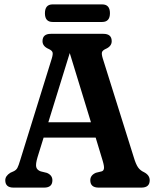

<svg xmlns="http://www.w3.org/2000/svg" viewBox="-20 -854 706 874"><path d="M218.5 -33.5Q218.5 0 181 0H41.5Q4 0 4 -33.5Q4 -53 27 -67.5L42.5 -74.5Q54 -80 59.2 -89.8Q64.5 -99.5 72.5 -126.5L215.5 -587Q222 -608 219 -616.2Q216 -624.5 202 -631Q173.5 -643 173.5 -666.5Q173.5 -700 211.5 -700H450.5Q488.5 -700 488.5 -666.5Q488.5 -643 460.5 -631Q447.5 -625 444.5 -617Q441.5 -609 447.5 -589L588.5 -139.5Q598.5 -106 608.5 -92Q618.5 -78 635 -70.5Q661.5 -57 661.5 -33.5Q661.5 0 623.5 0H429Q391 0 391 -33.5Q391 -56.5 416.5 -67.5L443 -74Q451.5 -76.5 453.2 -86.8Q455 -97 447 -123.5L415.5 -227.5H178.5L151 -139Q141.5 -107 145 -93.5Q148.5 -80 165 -74L193.5 -67Q218.5 -56.5 218.5 -33.5ZM200 -297.5H394L297.5 -612.5ZM184.5 -793.5Q184.5 -834 219.5 -834H445Q480.5 -834 480.5 -794Q480.5 -754 445 -754H219.5Q184.5 -754 184.5 -793.5Z"/></svg>

Font: Fraunces 144pt SuperSoft SemiBold
Style: Regular
Weight: 600
Version: Version 1.000;[b76b70a41]